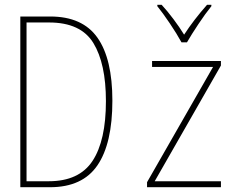

<svg xmlns="http://www.w3.org/2000/svg" viewBox="-20 -783 1040 803"><path d="M762 -606Q781 -639 810 -682.5Q839 -726 864 -757V-763H846Q791 -701 750 -638Q731 -669 705.5 -703Q680 -737 656 -763H638V-757Q660 -730 690 -685.5Q720 -641 739 -606ZM189 0Q325 0 387.5 -91.5Q450 -183 450 -362Q450 -537 387.5 -625.5Q325 -714 190 -714H65V0ZM91 -689H185Q318 -689 370.5 -603Q423 -517 423 -360Q423 -195 367 -110Q311 -25 184 -25H91ZM904 0V-25H627L904 -509V-528H616V-503H871L595 -21V0Z"/></svg>

Font: Noto Sans Mono UI Condensed Thin
Style: Regular
Weight: 250
Width: 3
Designer: Monotype Design team
Foundry: Monotype Imaging Inc.
Version: 1.000